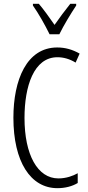

<svg xmlns="http://www.w3.org/2000/svg" viewBox="-20 -973 459 1003"><path d="M378 -953H347C315 -912 294 -885 265 -843C238 -882 207 -925 183 -953H152V-944C180 -905 216 -841 239 -794H290C313 -841 350 -902 378 -944ZM280 -674C312 -674 344 -665 375 -646L396 -693C359 -714 321 -725 279 -725C119 -725 50 -555 50 -358C50 -129 139 10 280 10C321 10 358 0 386 -17V-68C361 -54 326 -41 285 -41C176 -41 108 -165 108 -357C108 -521 156 -674 280 -674Z"/></svg>

Font: Noto Sans Display Condensed Light
Style: Regular
Weight: 300
Width: 3
Designer: Monotype Design Team
Foundry: Monotype Imaging Inc.
Version: Version 1.900